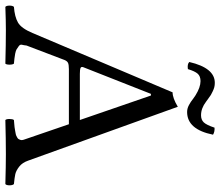

<svg xmlns="http://www.w3.org/2000/svg" viewBox="-74 -766 842 735"><g transform="rotate(90 347.5 -399.0)"><path d="M421.9 -747.1Q439 -747.1 449 -757.6Q459 -768.1 469.2 -798.8Q485.4 -799.8 496.1 -793Q476.1 -693.8 409.2 -693.8Q403.3 -693.8 396.7 -695.3Q390.1 -696.8 382.6 -700.9Q375 -705.1 370.6 -708Q366.2 -710.9 357.7 -717.5Q349.1 -724.1 345.2 -726.1Q314.5 -745.1 291 -745.1Q272 -745.1 262.5 -734.1Q252.9 -723.1 245.1 -696.8Q226.1 -693.8 217.8 -702.1Q240.7 -800.3 297.9 -799.8Q306.6 -799.8 314.2 -797.9Q321.8 -795.9 330.8 -791.5Q339.8 -787.1 344 -784.7Q348.1 -782.2 358.2 -774.7Q368.2 -767.1 370.1 -766.1Q395 -747.1 421.9 -747.1ZM263.2 -283.2H439.9L346.2 -555.2H339.8L237.8 -296.4Q234.9 -288.6 240.7 -285.9Q246.6 -283.2 263.2 -283.2ZM154.8 -79.1Q153.8 -69.3 151.9 -61.8Q149.9 -54.2 157.5 -49.1Q165 -43.9 169.4 -41Q173.8 -38.1 186 -35.6Q198.2 -33.2 205.1 -32.7Q211.9 -32.2 224.1 -30.8Q228 -25.9 228 -13.9Q228 -2 224.1 2Q149.9 0 96.2 0Q59.1 0 6.8 2Q2 -2 2 -13.9Q2 -25.9 6.8 -30.8Q44.9 -33.7 66.9 -46.4Q88.9 -59.1 106.9 -102.1L334 -638.2Q356 -638.2 389.2 -658.2L595.2 -85.9Q603 -63 618.4 -51Q633.8 -39.1 647 -36.1Q660.2 -33.2 685.1 -30.8Q689.9 -25.9 689.9 -13.9Q689.9 -2 685.1 2Q615.2 0 570.8 0Q513.7 0 439.9 2Q436 -2 436 -13.9Q436 -25.9 439.9 -30.8Q448.7 -31.7 453.9 -32Q459 -32.2 467 -33.2Q475.1 -34.2 479.5 -35.2Q483.9 -36.1 490 -37.1Q496.1 -38.1 499.5 -39.6Q502.9 -41 507.1 -43.5Q511.2 -45.9 512.7 -48.3Q514.2 -50.8 515.6 -54.4Q517.1 -58.1 516.6 -62.5Q516.1 -66.9 514.2 -71.8L456.1 -241.2H245.1Q227.1 -241.2 220.5 -237.5Q213.9 -233.9 210 -224.1Z"/></g></svg>

Font: Linux Libertine
Style: Regular
Weight: 400
Designer: Philipp H. Poll
Foundry: Philipp H. Poll
Version: Version 5.3.0 ; ttfautohint (v0.9)